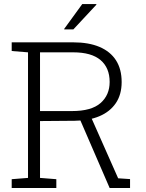

<svg xmlns="http://www.w3.org/2000/svg" viewBox="-20 -917 711 937"><path d="M37.1 0.5V-42.5L116.7 -48.8V-661.6L37.1 -668V-710.4H336.9Q413.1 -710.4 465.8 -688Q518.6 -665.5 546.1 -622.6Q573.7 -579.6 573.7 -516.6Q573.7 -455.6 545.2 -413.6Q516.6 -371.6 465.1 -349.9Q413.6 -328.1 344.2 -327.6L175.3 -326.2V-48.8L254.9 -42.5V0.5ZM515.1 0.5 362.3 -352.5 420.9 -353 556.6 -46.9 614.7 -43V0.5ZM175.3 -375H331.1Q426.3 -375 470.7 -414.1Q515.1 -453.1 515.1 -517.1Q515.1 -585.9 470.7 -623.8Q426.3 -661.6 336.9 -661.6H175.3ZM292.5 -774.9 381.3 -897H449.7L450.7 -894.5L337.9 -773.4H294.9Z"/></svg>

Font: Roboto Slab LO Light
Style: Regular
Weight: 300
Designer: Google
Version: Version 2.000